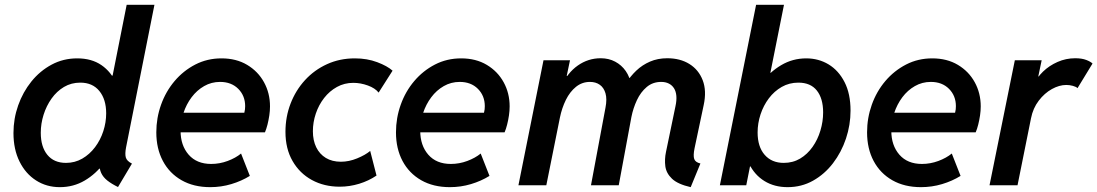

<svg xmlns="http://www.w3.org/2000/svg" viewBox="-20 -772 4572 800"><path d="M471.7 7.3Q444.8 -5.9 427.2 -19.8Q409.7 -33.7 401.6 -51.3Q393.6 -68.8 394.5 -92.3L417 -69.3H365.7L400.4 -127.4L455.6 -397L432.6 -457H449.2L507.8 -752H623.5L505.4 -158.7Q500 -130.9 504.2 -116Q508.3 -101.1 529.8 -90.3ZM229.5 7.8Q173.8 7.8 130.1 -20.3Q86.4 -48.3 61.3 -99.1Q36.1 -149.9 36.1 -217.8Q36.1 -277.3 55.7 -332.8Q75.2 -388.2 110.8 -432.4Q146.5 -476.6 195.1 -502.7Q243.7 -528.8 301.8 -528.8Q361.8 -528.8 402.6 -500.7Q443.4 -472.7 464.4 -424.1Q485.4 -375.5 485.4 -314Q485.4 -254.9 466.8 -197.5Q448.2 -140.1 414.1 -93.8Q379.9 -47.4 333 -19.8Q286.1 7.8 229.5 7.8ZM254.9 -93.3Q292 -93.3 322.8 -111.1Q353.5 -128.9 376 -158.7Q398.4 -188.5 410.4 -225.3Q422.4 -262.2 422.4 -299.8Q422.4 -357.9 394 -392.8Q365.7 -427.7 314.5 -427.7Q276.9 -427.7 246.6 -409.7Q216.3 -391.6 194.8 -361.3Q173.3 -331.1 161.6 -293.9Q149.9 -256.8 149.9 -218.8Q149.9 -160.6 177.2 -127Q204.6 -93.3 254.9 -93.3Z M856 7.8Q787.1 7.8 736.6 -21Q686 -49.8 658.7 -101.3Q631.3 -152.8 631.3 -220.7Q631.3 -280.3 651.1 -335.7Q670.9 -391.1 707.5 -434.3Q744.1 -477.5 793.9 -503.2Q843.8 -528.8 902.8 -528.8Q964.4 -528.8 1009.8 -501.7Q1055.2 -474.6 1080.1 -429.2Q1105 -383.8 1105 -328.6Q1105 -310.5 1102.1 -290.8Q1099.1 -271 1094.5 -252.7Q1089.8 -234.4 1084 -220.7H711.9L726.6 -302.2H998Q1000 -309.6 1000.7 -316.4Q1001.5 -323.2 1001.5 -329.6Q1001.5 -373 972.7 -401.9Q943.8 -430.7 897 -430.7Q860.8 -430.7 830.6 -413.3Q800.3 -396 778.3 -366.7Q756.3 -337.4 744.4 -301Q732.4 -264.6 732.4 -227.1Q732.4 -166 766.1 -127.4Q799.8 -88.9 859.9 -88.9Q895 -88.9 928.5 -101.3Q961.9 -113.8 984.4 -132.3L1021 -39.1Q986.3 -17.6 943.8 -4.9Q901.4 7.8 856 7.8Z M1395.5 5.9Q1330.6 5.9 1279.5 -22Q1228.5 -49.8 1199 -101.1Q1169.4 -152.3 1169.4 -222.7Q1169.4 -285.2 1190.7 -340.3Q1211.9 -395.5 1250.7 -438Q1289.6 -480.5 1342.5 -504.6Q1395.5 -528.8 1458.5 -528.8Q1509.8 -528.8 1551.8 -512.9Q1593.8 -497.1 1615.7 -477.5L1557.6 -386.2Q1543 -404.8 1512.7 -415.8Q1482.4 -426.8 1452.1 -426.8Q1415 -426.8 1384 -409.7Q1353 -392.6 1330.6 -363.8Q1308.1 -335 1295.9 -298.8Q1283.7 -262.7 1283.7 -225.1Q1283.7 -187 1297.6 -158.4Q1311.5 -129.9 1337.6 -114Q1363.8 -98.1 1400.4 -98.1Q1434.1 -98.1 1468 -112.1Q1502 -126 1522.5 -143.1L1548.8 -40.5Q1516.6 -18.6 1476.6 -6.3Q1436.5 5.9 1395.5 5.9Z M1854.5 7.8Q1785.6 7.8 1735.1 -21Q1684.6 -49.8 1657.2 -101.3Q1629.9 -152.8 1629.9 -220.7Q1629.9 -280.3 1649.7 -335.7Q1669.4 -391.1 1706.1 -434.3Q1742.7 -477.5 1792.5 -503.2Q1842.3 -528.8 1901.4 -528.8Q1962.9 -528.8 2008.3 -501.7Q2053.7 -474.6 2078.6 -429.2Q2103.5 -383.8 2103.5 -328.6Q2103.5 -310.5 2100.6 -290.8Q2097.7 -271 2093 -252.7Q2088.4 -234.4 2082.5 -220.7H1710.4L1725.1 -302.2H1996.6Q1998.5 -309.6 1999.3 -316.4Q2000 -323.2 2000 -329.6Q2000 -373 1971.2 -401.9Q1942.4 -430.7 1895.5 -430.7Q1859.4 -430.7 1829.1 -413.3Q1798.8 -396 1776.9 -366.7Q1754.9 -337.4 1742.9 -301Q1731 -264.6 1731 -227.1Q1731 -166 1764.6 -127.4Q1798.3 -88.9 1858.4 -88.9Q1893.6 -88.9 1927 -101.3Q1960.4 -113.8 1982.9 -132.3L2019.5 -39.1Q1984.9 -17.6 1942.4 -4.9Q1899.9 7.8 1854.5 7.8Z M2857.9 7.8Q2804.2 -4.4 2780 -27.3Q2755.9 -50.3 2752.2 -79.3Q2748.5 -108.4 2754.9 -138.7L2794.4 -329.1Q2799.8 -354 2798.1 -372.8Q2796.4 -391.6 2788.3 -404.3Q2780.3 -417 2766.8 -423.8Q2753.4 -430.7 2734.9 -430.7Q2699.7 -430.7 2674.6 -409.4Q2649.4 -388.2 2633.8 -354.7Q2618.2 -321.3 2610.8 -284.2L2558.1 0H2442.4L2502.9 -323.7Q2509.8 -359.4 2502.9 -383.1Q2496.1 -406.7 2479.2 -418.7Q2462.4 -430.7 2438 -430.7Q2405.3 -430.7 2379.9 -410.2Q2354.5 -389.6 2337.9 -356Q2321.3 -322.3 2313 -282.2L2256.3 0H2140.1L2244.6 -521H2355L2341.3 -455.6H2361.8L2316.4 -408.7Q2344.2 -468.8 2387.5 -499Q2430.7 -529.3 2482.9 -529.3Q2516.6 -529.3 2543.2 -515.1Q2569.8 -501 2587.2 -476.1Q2604.5 -451.2 2609.4 -418.9L2579.1 -447.3H2627L2588.9 -425.8Q2606.4 -454.1 2631.3 -477.8Q2656.2 -501.5 2688.5 -515.4Q2720.7 -529.3 2760.3 -529.3Q2814 -529.3 2852.5 -505.4Q2891.1 -481.4 2908 -437.5Q2924.8 -393.6 2912.1 -334.5L2874 -154.3Q2867.7 -123.5 2872.6 -109.6Q2877.4 -95.7 2898.4 -90.8Z M2979.5 0 3130.4 -752H3246.6L3189.9 -468.8H3201.2L3169.9 -420.9L3109.4 -130.4L3124 -78.6H3105L3089.4 0ZM3261.7 7.8Q3206.5 7.8 3165.3 -17.6Q3124 -43 3101.1 -89.8Q3078.1 -136.7 3078.1 -201.7Q3078.1 -261.2 3097.4 -319.3Q3116.7 -377.4 3151.9 -424.8Q3187 -472.2 3234.9 -500.5Q3282.7 -528.8 3339.4 -528.8Q3390.6 -528.8 3432.4 -503.7Q3474.1 -478.5 3499 -429.9Q3523.9 -381.3 3523.9 -311Q3523.9 -251.5 3504.9 -194.6Q3485.8 -137.7 3450.9 -92Q3416 -46.4 3367.9 -19.3Q3319.8 7.8 3261.7 7.8ZM3245.6 -93.3Q3283.7 -93.3 3314 -111.3Q3344.2 -129.4 3365.7 -159.9Q3387.2 -190.4 3398.4 -228Q3409.7 -265.6 3409.7 -303.7Q3409.7 -361.8 3383.5 -394.8Q3357.4 -427.7 3306.6 -427.7Q3268.6 -427.7 3237.3 -409.9Q3206.1 -392.1 3183.6 -362.3Q3161.1 -332.5 3148.9 -295.4Q3136.7 -258.3 3136.7 -220.2Q3136.7 -160.6 3166 -127Q3195.3 -93.3 3245.6 -93.3Z M3817.4 7.8Q3748.5 7.8 3698 -21Q3647.5 -49.8 3620.1 -101.3Q3592.8 -152.8 3592.8 -220.7Q3592.8 -280.3 3612.5 -335.7Q3632.3 -391.1 3668.9 -434.3Q3705.6 -477.5 3755.4 -503.2Q3805.2 -528.8 3864.3 -528.8Q3925.8 -528.8 3971.2 -501.7Q4016.6 -474.6 4041.5 -429.2Q4066.4 -383.8 4066.4 -328.6Q4066.4 -310.5 4063.5 -290.8Q4060.5 -271 4055.9 -252.7Q4051.3 -234.4 4045.4 -220.7H3673.3L3688 -302.2H3959.5Q3961.4 -309.6 3962.2 -316.4Q3962.9 -323.2 3962.9 -329.6Q3962.9 -373 3934.1 -401.9Q3905.3 -430.7 3858.4 -430.7Q3822.3 -430.7 3792 -413.3Q3761.7 -396 3739.7 -366.7Q3717.8 -337.4 3705.8 -301Q3693.8 -264.6 3693.8 -227.1Q3693.8 -166 3727.5 -127.4Q3761.2 -88.9 3821.3 -88.9Q3856.4 -88.9 3889.9 -101.3Q3923.3 -113.8 3945.8 -132.3L3982.4 -39.1Q3947.8 -17.6 3905.3 -4.9Q3862.8 7.8 3817.4 7.8Z M4103 0 4208.5 -521H4320.3L4306.2 -453.6H4317.9L4289.1 -420.9Q4300.3 -448.7 4325.9 -473.6Q4351.6 -498.5 4386.5 -513.9Q4421.4 -529.3 4460 -529.3Q4487.8 -529.3 4506.1 -522.2Q4524.4 -515.1 4532.2 -507.3L4469.7 -404.8Q4463.9 -410.6 4450.2 -414.3Q4436.5 -418 4422.9 -418Q4393.6 -418 4362.8 -400.9Q4332 -383.8 4308.1 -352.5Q4284.2 -321.3 4275.9 -279.3L4219.7 0Z"/></svg>

Font: Reddit Sans SemiBold
Style: Italic
Weight: 600
Italic angle: -11.25°
Designer: Stephen Hutchings
Version: Version 1.013